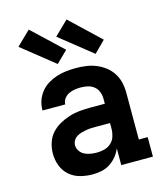

<svg xmlns="http://www.w3.org/2000/svg" viewBox="-116 -864 831 961"><g transform="rotate(-15 300.0 -383.5)"><path d="M245 8Q214 8 182.5 0Q151 -8 126.5 -29Q102 -50 90.5 -80.5Q79 -111 79 -143Q79 -171 87.5 -198.5Q96 -226 114.5 -247Q133 -268 158 -282Q183 -296 210 -304.5Q237 -313 265 -315.5Q293 -318 321 -318H395V-344Q395 -362 388.5 -379.5Q382 -397 367.5 -408.5Q353 -420 335 -424Q317 -428 299 -428Q283 -428 267 -425.5Q251 -423 237 -416Q223 -409 213 -396Q203 -383 203 -367V-366H85V-369Q85 -394 93.5 -418Q102 -442 118 -461.5Q134 -481 155.5 -494Q177 -507 200.5 -514.5Q224 -522 249 -525Q274 -528 299 -528Q326 -528 352.5 -524.5Q379 -521 404 -511Q429 -501 450.5 -484.5Q472 -468 486.5 -445.5Q501 -423 507 -397Q513 -371 513 -344V-101H559V0H395V-87Q386 -65 371 -46.5Q356 -28 336 -15Q316 -2 292.5 3Q269 8 245 8ZM295 -92Q315 -92 334.5 -97.5Q354 -103 368.5 -116.5Q383 -130 389 -149.5Q395 -169 395 -189V-218H321Q308 -218 295.5 -217.5Q283 -217 270 -214.5Q257 -212 244.5 -208.5Q232 -205 221 -198Q210 -191 203.5 -179.5Q197 -168 197 -155Q197 -139 207 -125Q217 -111 231.5 -104Q246 -97 262.5 -94.5Q279 -92 295 -92ZM415 -571 247 -705 319 -775 473 -629ZM219 -571 51 -705 123 -775 278 -629Z"/></g></svg>

Font: Iosevka HT Extended
Style: Bold
Weight: 700
Width: 7
Monospace: yes
Designer: Belleve Invis
Foundry: Belleve Invis
Version: Version 32.3.0; ttfautohint (v1.8.4)